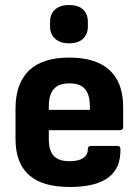

<svg xmlns="http://www.w3.org/2000/svg" viewBox="-20 -736 554 767"><path d="M259 11Q149 11 95.5 -37Q42 -85 42 -181V-302Q42 -402 95.5 -454Q149 -506 257 -506Q363 -506 417.5 -456Q472 -406 472 -308V-229Q472 -216 459 -216H175V-179Q175 -135 194.5 -113.5Q214 -92 258 -92Q292 -92 311.5 -104Q331 -116 331 -141Q331 -153 344 -153H450Q461 -153 461 -141Q463 -64 412.5 -26.5Q362 11 259 11ZM175 -297H339V-310Q339 -358 319.5 -380.5Q300 -403 258 -403Q215 -403 195 -380.5Q175 -358 175 -310ZM255 -563Q220 -563 200 -581.5Q180 -600 180 -630V-648Q180 -680 200 -698Q220 -716 255 -716Q293 -716 312 -698Q331 -680 331 -648V-630Q331 -600 312 -581.5Q293 -563 255 -563Z"/></svg>

Font: Sofia Sans Semi Condensed ExtraBold
Style: Regular
Weight: 800
Designer: Botio Nikoltchev, Ani Petrova
Foundry: lettersoup
Version: Version 4.100